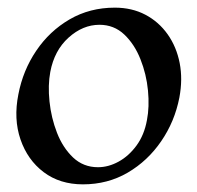

<svg xmlns="http://www.w3.org/2000/svg" viewBox="-20 -471 515 502"><path d="M196.8 11Q136.5 11 94.2 -20.9Q52 -52.8 33.6 -106.4Q15.2 -160 28 -224.2Q40 -287 74.8 -338.4Q109.5 -389.8 162.1 -420.4Q214.8 -451 280.2 -451Q325 -451 360.1 -432.5Q395.2 -414 418.4 -381.2Q441.5 -348.5 449.8 -306.1Q458 -263.8 449 -216Q436.8 -153.2 401.5 -101.8Q366.2 -50.2 313.9 -19.6Q261.5 11 196.8 11ZM236.2 -33.8Q263.5 -33.8 290.1 -48.4Q316.8 -63 337 -90.6Q357.2 -118.2 364.2 -157Q371 -191.5 366.9 -234.4Q362.8 -277.2 347.2 -316.2Q331.8 -355.2 304.9 -380.8Q278 -406.2 240 -406.2Q196.5 -406.2 159.2 -372.6Q122 -339 111.5 -283Q105 -248.5 109.4 -205.8Q113.8 -163 129 -123.9Q144.2 -84.8 171.1 -59.2Q198 -33.8 236.2 -33.8Z"/></svg>

Font: Young Serif Light
Style: Italic
Weight: 300
Italic angle: -10.979°
Designer: Bastien Sozeau
Foundry: NBR — Bastien Sozeau
Version: Version 5.001